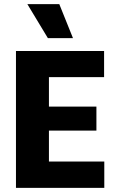

<svg xmlns="http://www.w3.org/2000/svg" viewBox="-20 -906 555 926"><path d="M57 0V-660H216V0ZM169 0V-127H483V0ZM169 -276V-392H445V-276ZM169 -534V-660H482V-534ZM211 -722 112 -886H266L332 -722Z"/></svg>

Font: Bricolage Grotesque 24pt SemiCondensed ExtraBold
Style: Regular
Weight: 800
Width: 4
Designer: Mathieu Triay
Foundry: Atelier Triay
Version: Version 1.001;gftools[0.9.33.dev8+g029e19f]